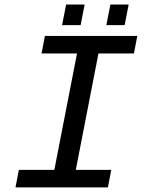

<svg xmlns="http://www.w3.org/2000/svg" viewBox="-20 -815 640 835"><path d="M175.3 -658.7H577.1L562.5 -582.5H408.2L309.6 -76.2H463.9L449.2 0H47.4L62 -76.2H216.3L314.9 -582.5H160.6ZM442.4 -705.6 460 -795.4H539.6L522 -705.6ZM250 -705.6 267.6 -795.4H348.1L330.6 -705.6Z"/></svg>

Font: Cousine
Style: Italic
Weight: 400
Italic angle: -12°
Monospace: yes
Designer: Steve Matteson
Foundry: Monotype Imaging Inc.
Version: Version 1.21